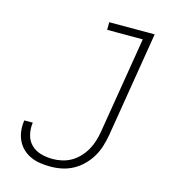

<svg xmlns="http://www.w3.org/2000/svg" viewBox="-110 -824 821 922"><g transform="rotate(15 300.0 -363.5)"><path d="M226 8Q200 8 175 4.5Q150 1 127.5 -9Q105 -19 87.5 -35.5Q70 -52 59.5 -74Q49 -96 46 -121.5Q43 -147 47 -172Q47 -172 47 -172.5Q47 -173 47 -174H90Q90 -173 89.5 -173Q89 -173 89 -172Q85 -143 92 -114Q99 -85 119 -65.5Q139 -46 167.5 -38Q196 -30 226 -30Q249 -30 273 -35.5Q297 -41 318.5 -53.5Q340 -66 357.5 -85Q375 -104 387 -125.5Q399 -147 406 -170Q413 -193 417 -217L496 -697H319V-735H545L459 -211Q454 -183 445.5 -155Q437 -127 422 -101.5Q407 -76 385 -54Q363 -32 337 -18Q311 -4 282.5 2Q254 8 226 8Z"/></g></svg>

Font: Iosevka Curly Slab XLtEx
Style: Italic
Weight: 200
Width: 7
Italic angle: -9°
Monospace: yes
Designer: Belleve Invis
Foundry: Belleve Invis
Version: Version 11.1.0; ttfautohint (v1.8.3)